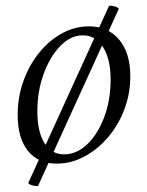

<svg xmlns="http://www.w3.org/2000/svg" viewBox="-20 -553 509 663"><path d="M176 12Q112 12 76.5 -32Q41 -76 41 -156Q41 -217 60.5 -272Q80 -327 114.5 -370Q149 -413 193.5 -437.5Q238 -462 287 -462Q353 -462 391.5 -416Q430 -370 430 -289Q430 -230 409.5 -175.5Q389 -121 353 -79Q317 -37 271.5 -12.5Q226 12 176 12ZM201 -20Q245 -20 281.5 -55Q318 -90 340 -149Q362 -208 362 -278Q362 -349 336 -390Q310 -431 266 -431Q224 -431 188.5 -394.5Q153 -358 131 -298.5Q109 -239 109 -168Q109 -98 133.5 -59Q158 -20 201 -20ZM111.1 89.6Q101.3 89.6 91.5 87.2Q81.7 84.7 77.5 79.1L356.8 -533.4Q365.9 -533.4 375.7 -531Q385.5 -528.5 390.4 -522.9Z"/></svg>

Font: Petrona Light
Style: Italic
Weight: 300
Italic angle: -9°
Designer: Ringo R. Seeber
Foundry: Ringo R. Seeber
Version: Version 2.001; ttfautohint (v1.8.3)